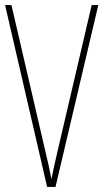

<svg xmlns="http://www.w3.org/2000/svg" viewBox="-20 -734 406 754"><path d="M366 -714H340L205 -136C196 -99 190 -69 182 -31C175 -69 168 -98 159 -136L25 -714H0L165 0H198Z"/></svg>

Font: Noto Sans Malayalam ExtraCondensed Thin
Style: Regular
Weight: 100
Width: 2
Designer: Jelle Bosma - Monotype Design Team
Foundry: Monotype Imaging Inc.
Version: Version 2.104